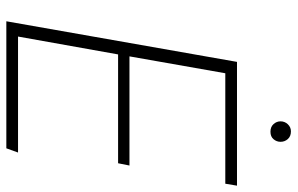

<svg xmlns="http://www.w3.org/2000/svg" viewBox="-182 -734 916 591"><g transform="rotate(90 275.5 -438.0)"><path d="M92 -36H449L436 0H45L170 -710H551L545 -674H205L153 -379H489L482 -344H147ZM385 -813Q370 -813 361.5 -822.5Q353 -832 353 -844Q353 -857 362 -866.5Q371 -876 384 -876Q399 -876 407.5 -866.5Q416 -857 416 -844Q416 -832 408 -822.5Q400 -813 385 -813Z"/></g></svg>

Font: Livvic ExtraLight
Style: Italic
Weight: 275
Italic angle: -10°
Designer: Jacques Le Bailly, Baron von Fonthausen
Version: Version 1.001; ttfautohint (v1.8.2)